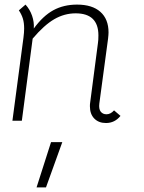

<svg xmlns="http://www.w3.org/2000/svg" viewBox="-20 -525 626 835"><path d="M504 -21Q479 10 441 10Q409 10 390 -9.5Q371 -29 371 -63Q371 -73 372 -78L406 -338Q408 -350 408 -371Q408 -467 309 -467Q260 -467 216 -441.5Q172 -416 122 -357L75 0H34L82 -361Q85 -384 85 -401Q85 -426 79.5 -444Q74 -462 62 -480L91 -505Q110 -484 119.5 -456.5Q129 -429 127 -401Q167 -456 212 -480.5Q257 -505 315 -505Q381 -505 416.5 -473.5Q452 -442 452 -384Q452 -375 450 -357L412 -75Q409 -51 418 -39.5Q427 -28 443 -28Q461 -28 476 -45ZM202 93H251L180 290H139Z"/></svg>

Font: Bellota Light
Style: Italic
Weight: 300
Italic angle: -7.5°
Designer: Kemie Guaida
Foundry: Kemie Guaida
Version: Version 4.001